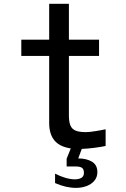

<svg xmlns="http://www.w3.org/2000/svg" viewBox="-20 -752 640 978"><path d="M260.5 180.5V132.5Q286.5 146 313 153.8Q339.5 161.5 361.5 161.5Q382 161.5 394.8 153.8Q407.5 146 407.5 128.5Q407.5 110 397.8 103Q388 96 365.5 96H319.5V56.5L340.5 4Q283.5 -4.5 257 -37Q230.5 -69.5 230.5 -125V-467H88.5V-550H230.5V-732.5H331V-550H484.5V-467H331V-165Q331 -130.5 339 -112.2Q347 -94 365.5 -86.5Q384 -79 418 -79Q434.5 -79 464.8 -83.8Q495 -88.5 518 -93.5V-8.5Q498 -4 461.8 0.8Q425.5 5.5 396.5 6.5L378.5 55Q420.5 55 448.2 71.5Q476 88 476 124.5Q476 151 460.2 169.2Q444.5 187.5 419.8 196.2Q395 205 367.5 205Q316 205 260.5 180.5Z"/></svg>

Font: JuliaMono Medium
Style: Regular
Weight: 500
Monospace: yes
Designer: cormullion
Foundry: corm
Version: Version 0.054; ttfautohint (v1.8.4)